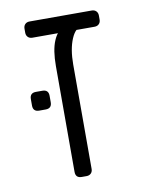

<svg xmlns="http://www.w3.org/2000/svg" viewBox="-70 -623 526 676"><g transform="rotate(-10 193.0 -285.5)"><path d="M168 0Q146 0 146 -22V-400Q146 -457 160 -490Q174 -523 191 -523H263Q238 -523 222.5 -486.5Q207 -450 207 -395V-22Q207 -12 201 -6Q195 0 185 0ZM82 -513Q72 -513 66 -519Q60 -525 60 -535V-549Q60 -559 66 -565Q72 -571 82 -571H304Q314 -571 320 -565Q326 -559 326 -549V-535Q326 -525 320 -519Q314 -513 304 -513ZM61 -256Q39 -256 39 -278V-301Q39 -323 61 -323H84Q106 -323 106 -301V-278Q106 -256 84 -256Z"/></g></svg>

Font: Rubik Light
Style: Regular
Weight: 300
Designer: Hubert and Fischer
Foundry: Hubert and Fischer
Version: Version 2.300;gftools[0.9.30]